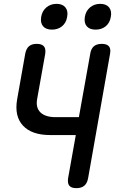

<svg xmlns="http://www.w3.org/2000/svg" viewBox="-20 -968 640 998"><path d="M374 -266H241Q145 -266 99.5 -315Q54 -364 69 -451L111 -688Q116 -715 130.5 -727.5Q145 -740 171 -740Q197 -740 208 -727.5Q219 -715 215 -688L173 -453Q165 -408 190.5 -383.5Q216 -359 269 -359H390L449 -688Q453 -715 468 -727.5Q483 -740 509 -740Q535 -740 546 -727.5Q557 -715 552 -688L438 -42Q433 -15 418 -2.5Q403 10 377 10Q351 10 340.5 -2.5Q330 -15 334 -42ZM477 -814Q446 -814 431 -831.5Q416 -849 421 -880Q426 -911 448 -929.5Q470 -948 501 -948Q532 -948 547 -929.5Q562 -911 556 -880Q551 -849 529.5 -831.5Q508 -814 477 -814ZM250 -814Q219 -814 204 -831.5Q189 -849 194 -880Q199 -911 221 -929.5Q243 -948 274 -948Q305 -948 320 -929.5Q335 -911 329 -880Q324 -849 302.5 -831.5Q281 -814 250 -814Z"/></svg>

Font: Maple Mono Medium
Style: Italic
Weight: 500
Italic angle: -10°
Monospace: yes
Designer: subframe7536
Version: Version 7.000